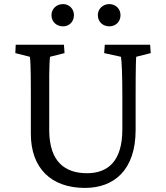

<svg xmlns="http://www.w3.org/2000/svg" viewBox="-20 -909 813 940"><path d="M57 -690 55 -649 126 -631C128 -624 131 -594 131 -460V-254C131 -86 230 11 396 11C536 11 644 -74 644 -273V-439C644 -589 646 -624 647 -631L718 -649L715 -690H493L490 -649L572 -631C576 -614 579 -540 579 -439V-276C579 -118 507 -61 406 -61C299 -61 223 -116 221 -267V-460C220 -595 224 -624 225 -631L296 -649L293 -690ZM232 -835C232 -802 257 -780 289 -780C318 -780 342 -802 342 -835C342 -866 318 -889 289 -889C257 -889 232 -866 232 -835ZM459 -835C459 -802 484 -780 515 -780C546 -780 570 -802 570 -835C570 -866 546 -889 515 -889C484 -889 459 -866 459 -835Z"/></svg>

Font: TPK Tissa Web Quiz
Style: Regular
Weight: 400
Designer: Jacques Le Bailly, Suppakit Chalermlarp | Katatrad Co.,Ltd.
Foundry: Jacques Le Bailly, Cadson Demak Co.,Ltd.
Version: Version 5.000;Glyphs 3.1.2 (3151)